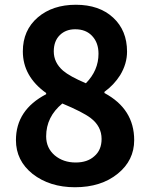

<svg xmlns="http://www.w3.org/2000/svg" viewBox="-20 -773 630 807"><path d="M295 14Q189 14 117 -42Q47 -98 47 -184Q47 -311 174 -377V-382Q76 -452 76 -557Q76 -646 139 -700Q201 -753 299 -753Q397 -753 455.5 -699Q514 -645 514 -556Q514 -505 485 -457Q459 -416 419 -387V-382Q544 -315 544 -184Q544 -99 475 -43Q405 14 295 14ZM298 -90Q347 -90 376 -116Q407 -142 407 -189Q407 -242 361 -277Q328 -302 242 -338Q174 -282 174 -200Q174 -151 210 -120Q246 -90 298 -90ZM341 -423Q394 -477 394 -547Q394 -593 368 -621Q342 -650 296 -650Q257 -650 232 -626Q206 -601 206 -557Q206 -510 245 -476Q273 -452 341 -423Z"/></svg>

Font: GenSenRounded2 TW B
Style: Regular
Weight: 700
Version: Version 2.000;PS 2;hotconv 16.6.51;makeotf.lib2.5.65220 DEVE